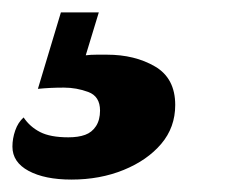

<svg xmlns="http://www.w3.org/2000/svg" viewBox="-88 -31 400 309"><path d="M27 258Q-16 258 -42 244Q-68 230 -68 205Q-68 192 -63.5 179Q-59 166 -50 158Q-40 173 -23.5 181.5Q-7 190 22 190Q38 190 49 186Q60 182 66.5 172Q73 162 73 147Q73 124 54 117Q35 110 15 110Q3 110 -7 110.5Q-17 111 -27 112L10 -11H71L50 58Q58 57 67.5 57Q77 57 84 57Q129 57 161.5 76Q194 95 194 138Q194 174 171.5 200.5Q149 227 111 242.5Q73 258 27 258Z"/></svg>

Font: Sansita Swashed Light ExtraBold
Style: Regular
Weight: 800
Version: Version 1.003